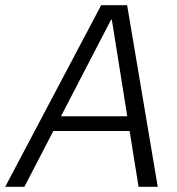

<svg xmlns="http://www.w3.org/2000/svg" viewBox="-52 -720 684 740"><path d="M-32 0 338 -700H438L556 0H482L379 -644H376L42 0ZM120 -215 150 -272H468L479 -215Z"/></svg>

Font: DM Sans 36pt Light
Style: Italic
Weight: 300
Italic angle: -10°
Designer: Colophon Foundry, Jonny Pinhorn
Foundry: Colophon Foundry
Version: Version 4.004;gftools[0.9.30]